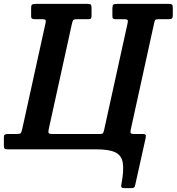

<svg xmlns="http://www.w3.org/2000/svg" viewBox="-54 -770 911 990"><path d="M197.5 -105Q194 -89.5 197 -84.2Q200 -79 216 -79H461Q473.5 -79 476.8 -83.2Q480 -87.5 483 -100.5L604 -651Q607 -663.5 603.2 -667.2Q599.5 -671 587.5 -671H542.5Q532.5 -671 529 -674Q525.5 -677 525.5 -688V-725Q525.5 -742 530.2 -746Q535 -750 551.5 -750H817Q829 -750 833 -746.5Q837 -743 837 -730V-692Q837 -678.5 832.2 -674.8Q827.5 -671 814.5 -671H764Q752 -671 748 -668.5Q744 -666 741.5 -654L619.5 -98.5Q617 -86.5 621.2 -82.8Q625.5 -79 637 -79H681.5Q694.5 -79 697 -74Q699.5 -69 696.5 -56L643 184.5Q641 195 636.2 197.5Q631.5 200 620.5 200H587.5Q573.5 200 571.8 194.2Q570 188.5 572.5 176.5Q585.5 107.5 579 69Q572.5 30.5 540 15.2Q507.5 0 442.5 0H-13.5Q-25.5 0 -29.8 -3.2Q-34 -6.5 -34 -19V-62Q-34 -72.5 -29.5 -75.8Q-25 -79 -13.5 -79H30Q46.5 -79 51.5 -82.5Q56.5 -86 60 -102L181.5 -654Q183.5 -664.5 179.8 -667.8Q176 -671 165 -671H127.5Q117.5 -671 112 -673.5Q106.5 -676 106.5 -687V-728Q106.5 -744 112.2 -747Q118 -750 132.5 -750H397.5Q411 -750 414.5 -746Q418 -742 418 -728V-689Q418 -678.5 415 -674.8Q412 -671 401.5 -671H341.5Q326.5 -671 323 -665.2Q319.5 -659.5 316.5 -646Z"/></svg>

Font: Besley* Narrow Semi
Style: Italic
Weight: 600
Width: 4
Italic angle: -13°
Designer: Owen Earl
Foundry: indestructible type*
Version: Version 3.000; ttfautohint (v1.8.3)